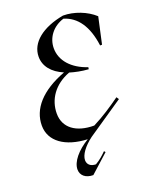

<svg xmlns="http://www.w3.org/2000/svg" viewBox="-169 -806 894 1121"><g transform="rotate(-20 278.0 -246.0)"><path d="M398 -368 400 -380C304 -412 248 -476 248 -552C248 -619 292 -675 360 -696C440 -672 492 -600 508 -476H520L556 -640C507 -685 432 -714 364 -714C232 -690 148 -624 148 -536C148 -477 187 -429 256 -400C104 -343 28 -255 28 -152C28 -54 116 8 253 14C183 56 136 112 136 160C136 196 164 222 212 222L325 120L318 112C298 132 276 152 248 168C216 168 196 151 196 124C196 91 227 48 279 9L504 -144L494 -159C438 -119 380 -80 316 -48C204 -48 134 -100 134 -188C134 -274 185 -352 284 -389C317 -379 355 -371 398 -368Z"/></g></svg>

Font: Mazius Display Extra italic
Style: Regular
Weight: 400
Italic angle: -17°
Designer: Alberto Casagrande & Collletttivo
Foundry: Collletttivo
Version: Version 2.000;Glyphs 3.2 (3217)